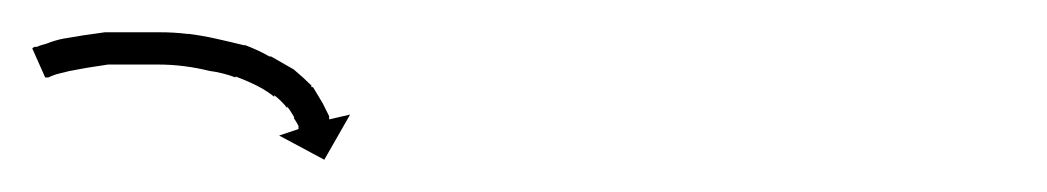

<svg xmlns="http://www.w3.org/2000/svg" viewBox="-21 -583 649 119"><path d="M1 -554Q1 -554 1 -554Q1 -554 2 -554Q2 -554 2 -554Q2 -554 2 -554Q4 -555 8 -556Q8 -556 8 -556Q8 -556 8 -556Q8 -556 8 -556Q8 -556 8 -556Q13 -558 18 -559Q18 -559 18 -559Q18 -559 18 -559Q18 -559 18 -559Q18 -559 18 -559Q24 -560 30 -561Q30 -561 30 -561Q30 -561 30 -561Q30 -561 30 -561Q30 -561 30 -561Q37 -562 44 -563Q44 -563 44.5 -563Q45 -563 45 -563Q45 -563 45 -563Q45 -563 45 -563Q53 -563 61 -563Q61 -563 61 -563Q61 -563 61 -563Q61 -563 61 -563Q61 -563 61 -563Q69 -563 78 -563Q78 -563 78 -563Q78 -563 78 -563Q78 -563 78 -563Q78 -563 78 -563Q87 -563 95 -562Q95 -562 95 -562Q95 -562 95 -562Q95 -562 95.5 -562Q96 -562 96 -562Q104 -561 113 -559Q113 -559 113 -559Q113 -559 113 -559Q113 -559 113 -559Q113 -559 113 -559Q122 -557 130 -555Q130 -555 130 -555Q130 -555 130 -555Q131 -555 131 -555Q131 -555 131 -555Q139 -552 146 -548Q146 -548 146.5 -548Q147 -548 147 -548Q147 -548 147 -548Q147 -548 147 -548Q154 -544 161 -540Q161 -540 161 -540Q161 -540 161 -540Q161 -540 161 -540Q161 -540 161 -540Q167 -535 172 -530Q172 -530 172 -529.5Q172 -529 172 -529Q172 -529 172.5 -529Q173 -529 173 -529Q176 -524 179 -519Q179 -519 179 -519Q179 -519 179 -519Q179 -519 179 -519Q179 -519 179 -519Q181 -515 183 -511Q183 -511 183 -511Q183 -511 183 -511Q183 -511 183 -511Q183 -511 183 -511Q183 -510 183 -509L196 -512L180 -484L152 -499L164 -503Q164 -504 164 -505Q164 -505 164 -505Q164 -505 164 -505Q164 -505 164 -505Q164 -505 164 -505Q163 -507 161 -510Q161 -510 161.5 -510Q162 -510 162 -510Q162 -510 162 -509.5Q162 -509 162 -509Q160 -513 157 -517Q157 -517 157 -517Q157 -517 157 -516Q157 -516 157 -516Q157 -516 157 -516Q154 -520 149 -524Q149 -524 149 -524Q149 -524 149 -524Q149 -524 149 -523.5Q149 -523 149 -523Q144 -527 138 -530Q138 -530 138 -530Q138 -530 138 -530Q138 -530 138 -530Q138 -530 138 -530Q132 -533 124 -536Q124 -536 124 -536Q124 -536 124 -536Q125 -536 125 -535.5Q125 -535 125 -535Q117 -538 109 -539Q109 -539 109 -539Q109 -539 109 -539Q109 -539 109 -539Q109 -539 109 -539Q101 -541 93 -542Q93 -542 93 -542Q93 -542 93 -542Q93 -542 93 -542Q93 -542 93 -542Q85 -543 77 -543Q77 -543 77 -543Q77 -543 77 -543Q77 -543 77 -543Q77 -543 77 -543Q69 -543 61 -543Q61 -543 61 -543Q61 -543 61 -543Q61 -543 61 -543Q61 -543 61 -543Q53 -543 46 -543Q46 -543 46 -543Q46 -543 46 -543Q46 -543 46 -543Q46 -543 46 -543Q39 -542 33 -541Q33 -541 33 -541Q33 -541 33 -541Q33 -541 33 -541Q33 -541 33 -541Q27 -540 22 -539Q22 -539 22 -539Q22 -539 22 -539Q22 -539 22 -539Q22 -539 22 -539Q18 -538 14 -537Q14 -537 14 -537Q14 -537 14 -537Q14 -537 14 -537Q14 -537 14 -537Q11 -536 9 -535Q9 -535 9 -535Q9 -535 9 -535Q9 -535 9 -535Q9 -535 9 -535Q8 -535 7 -535L-1 -553Q0 -554 1 -554Z"/></svg>

Font: FRB American Cursive Just Arrows
Style: Italic
Weight: 400
Italic angle: -25°
Version: Version 2.0;Modular Font Editor K font №1